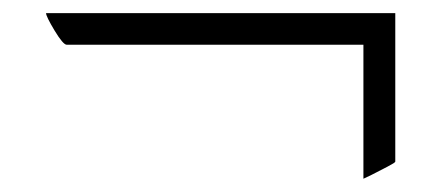

<svg xmlns="http://www.w3.org/2000/svg" viewBox="-20 -434 669 291"><path d="M49.8 -414.1H579.1V-189Q579.1 -187.5 566.9 -181.2Q554.7 -174.8 543 -168.9L530.8 -163.1V-366.2H81.1Q75.7 -366.2 62.7 -387.7Q49.8 -409.2 49.8 -414.1Z"/></svg>

Font: Anticva
Style: Regular
Weight: 400
Version: Version 1.000